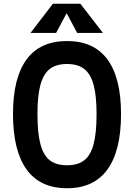

<svg xmlns="http://www.w3.org/2000/svg" viewBox="-20 -984 712 1020"><path d="M49 -378Q49 -570 121 -668Q193 -766 336 -766Q479 -766 551 -668Q623 -570 623 -378Q623 -184 551 -84Q479 16 336 16Q193 16 121 -84Q49 -184 49 -378ZM493 -378Q493 -476 477 -534Q461 -592 427 -618Q393 -644 336 -644Q279 -644 245 -618Q211 -592 195 -534Q179 -476 179 -378Q179 -277 195 -217.5Q211 -158 245 -132Q279 -106 336 -106Q393 -106 427 -132Q461 -158 477 -217.5Q493 -277 493 -378ZM390 -809 334 -914 278 -809H142L261 -964H407L527 -809Z"/></svg>

Font: Farro Medium
Style: Regular
Weight: 500
Designer: Aceler Chua
Foundry: Grayscale Limited
Version: Version 1.101